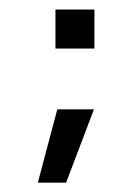

<svg xmlns="http://www.w3.org/2000/svg" viewBox="-20 -313 279 404"><path d="M96.7 -293Q124 -293 178.7 -293Q178.7 -265.6 178.7 -210.9Q151.4 -210.9 96.7 -210.9Q96.7 -238.3 96.7 -293ZM119.1 71.3Q99.6 71.3 59.6 71.3Q73.2 19.5 100.6 -83Q127 -83 177.7 -83Q158.2 -31.2 119.1 71.3Z"/></svg>

Font: CtripNumber regular
Style: Regular
Weight: 400
Version: Version 1.0